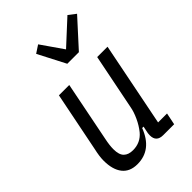

<svg xmlns="http://www.w3.org/2000/svg" viewBox="-231 -867 972 972"><g transform="rotate(-45 255.0 -380.5)"><path d="M199 -516 135 -194Q127 -156 127 -128Q127 -88 144.5 -71Q162 -54 194 -54Q248 -54 282 -95Q303 -121 318.5 -154.5Q334 -188 339 -216L399 -516H473L383 -64H447L434 0H356Q307 0 307 -47Q307 -55 308 -62Q309 -69 311 -77L316 -101H306Q263 12 160 12Q106 12 78.5 -23Q51 -58 51 -122Q51 -138 53.5 -156Q56 -174 61 -196L125 -516ZM268 -599 192 -746 233 -773 315 -655 443 -773 482 -743 351 -599Z"/></g></svg>

Font: IBM Plex Sans Cond
Style: Italic
Weight: 400
Width: 3
Italic angle: -11°
Designer: Mike Abbink, Paul van der Laan, Pieter van Rosmalen
Foundry: Bold Monday
Version: Version 1.3